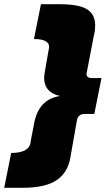

<svg xmlns="http://www.w3.org/2000/svg" viewBox="-104 -764 502 910"><path d="M4 126H-84L-51 -39Q40 -39 42 -98L57 -175Q77 -293 180 -309Q105 -326 105 -397Q105 -407 116.5 -470L129 -541Q129 -579 57 -579L90 -744H178Q270.5 -744 308.8 -719.8Q347 -695.5 347 -644Q347 -618 340 -591L306 -414Q306 -394 332 -394H377L343 -224H298Q264 -224 260 -190L231 -26Q220.5 50.5 167 88.2Q113.5 126 4 126Z"/></svg>

Font: Argentum Sans Black
Style: Italic
Weight: 900
Italic angle: -11°
Designer: Julieta Ulanovsky (font), Cristiano Sobral (main changes and remaster)
Foundry: Julieta Ulanovsky (font), Cristiano Sobral (main changes and remaster)
Version: Version 2.007;June 15, 2022;FontCreator 14.0.0.2814 64-bit; 